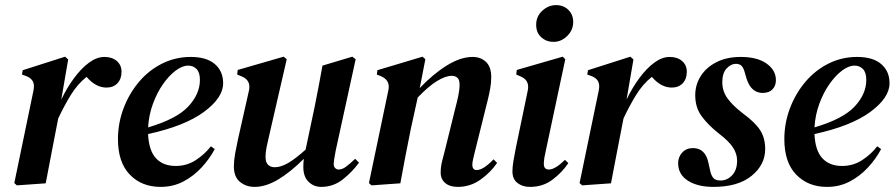

<svg xmlns="http://www.w3.org/2000/svg" viewBox="-20 -718 3504 752"><path d="M46 8 36 -1 111 -363Q116 -387 108 -400.5Q100 -414 80 -421L66 -426L69 -443L235 -496L247 -485L220 -328Q242 -374 270 -412Q298 -450 328.5 -472.5Q359 -495 389 -495Q419 -495 437.5 -479Q456 -463 456 -437Q456 -409 440 -392Q424 -375 397 -375Q355 -375 319 -417Q283 -388 257 -345.5Q231 -303 208 -254L200 -213Q190 -160 179.5 -107Q169 -54 159 0Z M609 14Q535 14 488.5 -34Q442 -82 442 -173Q442 -236 464 -294Q486 -352 524.5 -397.5Q563 -443 615 -469Q667 -495 727 -495Q789 -495 821.5 -467Q854 -439 854 -392Q854 -335 778.5 -279.5Q703 -224 560 -193Q563 -128 591 -98Q619 -68 668 -68Q712 -68 747 -91Q782 -114 806 -145L821 -134Q801 -96 769.5 -62Q738 -28 698 -7Q658 14 609 14ZM717 -461Q694 -461 668 -441.5Q642 -422 618.5 -388.5Q595 -355 579 -311.5Q563 -268 560 -219Q672 -252 717.5 -301Q763 -350 763 -405Q763 -434 750 -447.5Q737 -461 717 -461Z M977 14Q944 14 920 -5.5Q896 -25 896 -66Q896 -89 901 -117Q906 -145 912 -172L955 -363Q964 -404 926 -419L909 -426L911 -444L1091 -496L1103 -486L1034 -186Q1028 -161 1024 -141Q1020 -121 1020 -104Q1020 -82 1030 -72.5Q1040 -63 1056 -63Q1080 -63 1108.5 -79.5Q1137 -96 1177 -132L1178 -137L1212 -298Q1220 -339 1228 -379.5Q1236 -420 1243 -461L1360 -496L1373 -486L1295 -129Q1292 -112 1289.5 -98Q1287 -84 1287 -75Q1287 -65 1293 -59.5Q1299 -54 1306 -54Q1320 -54 1334.5 -64.5Q1349 -75 1371 -96L1386 -81Q1361 -46 1323.5 -16Q1286 14 1238 14Q1209 14 1188.5 -6Q1168 -26 1168 -64Q1168 -79 1170 -96Q1118 -44 1069.5 -15Q1021 14 977 14Z M1435 8 1425 -1 1501 -364Q1510 -404 1471 -420L1456 -426L1458 -443L1635 -496L1646 -486L1624 -373Q1676 -428 1730 -461.5Q1784 -495 1831 -495Q1863 -495 1883.5 -475.5Q1904 -456 1904 -416Q1904 -394 1900 -371.5Q1896 -349 1890 -325L1839 -120Q1835 -104 1832.5 -92.5Q1830 -81 1830 -73Q1830 -52 1847 -52Q1873 -52 1913 -94L1927 -80Q1902 -43 1862 -14.5Q1822 14 1773 14Q1742 14 1724 -1Q1706 -16 1706 -42Q1706 -63 1711 -84.5Q1716 -106 1723 -131L1762 -289Q1770 -319 1775 -343Q1780 -367 1780 -386Q1780 -406 1771.5 -413.5Q1763 -421 1749 -421Q1725 -421 1691.5 -400.5Q1658 -380 1616 -336L1589 -213Q1578 -160 1568 -107Q1558 -54 1548 0Z M2148 -554Q2120 -554 2100 -572Q2080 -590 2080 -621Q2080 -654 2104 -676Q2128 -698 2158 -698Q2187 -698 2206 -679.5Q2225 -661 2225 -632Q2225 -600 2201.5 -577Q2178 -554 2148 -554ZM2056 14Q2026 14 2006.5 -1.5Q1987 -17 1987 -47Q1987 -64 1991 -88Q1995 -112 2000 -137L2047 -363Q2056 -405 2016 -420L2002 -426L2004 -444L2184 -496L2194 -486L2118 -129Q2114 -112 2112 -99.5Q2110 -87 2110 -76Q2110 -54 2130 -54Q2154 -54 2193 -92L2206 -79Q2181 -42 2143.5 -14Q2106 14 2056 14Z M2260 8 2250 -1 2325 -363Q2330 -387 2322 -400.5Q2314 -414 2294 -421L2280 -426L2283 -443L2449 -496L2461 -485L2434 -328Q2456 -374 2484 -412Q2512 -450 2542.5 -472.5Q2573 -495 2603 -495Q2633 -495 2651.5 -479Q2670 -463 2670 -437Q2670 -409 2654 -392Q2638 -375 2611 -375Q2569 -375 2533 -417Q2497 -388 2471 -345.5Q2445 -303 2422 -254L2414 -213Q2404 -160 2393.5 -107Q2383 -54 2373 0Z M2774 14Q2712 14 2674 -10.5Q2636 -35 2636 -79Q2636 -103 2652 -120.5Q2668 -138 2694 -138Q2743 -138 2755 -79L2760 -56Q2764 -34 2772.5 -22.5Q2781 -11 2802 -11Q2828 -11 2847.5 -31.5Q2867 -52 2867 -89Q2867 -116 2850.5 -141Q2834 -166 2793 -197Q2753 -229 2728 -263Q2703 -297 2703 -345Q2703 -386 2724.5 -420Q2746 -454 2786 -474.5Q2826 -495 2881 -495Q2946 -495 2982.5 -469Q3019 -443 3019 -404Q3019 -382 3005.5 -368Q2992 -354 2967 -354Q2922 -354 2904 -410L2897 -434Q2892 -453 2884 -460.5Q2876 -468 2862 -468Q2843 -468 2826 -450Q2809 -432 2809 -396Q2809 -361 2829.5 -332.5Q2850 -304 2892 -272Q2937 -239 2957 -208.5Q2977 -178 2977 -134Q2977 -73 2924 -29.5Q2871 14 2774 14Z M3219 14Q3145 14 3098.5 -34Q3052 -82 3052 -173Q3052 -236 3074 -294Q3096 -352 3134.5 -397.5Q3173 -443 3225 -469Q3277 -495 3337 -495Q3399 -495 3431.5 -467Q3464 -439 3464 -392Q3464 -335 3388.5 -279.5Q3313 -224 3170 -193Q3173 -128 3201 -98Q3229 -68 3278 -68Q3322 -68 3357 -91Q3392 -114 3416 -145L3431 -134Q3411 -96 3379.5 -62Q3348 -28 3308 -7Q3268 14 3219 14ZM3327 -461Q3304 -461 3278 -441.5Q3252 -422 3228.5 -388.5Q3205 -355 3189 -311.5Q3173 -268 3170 -219Q3282 -252 3327.5 -301Q3373 -350 3373 -405Q3373 -434 3360 -447.5Q3347 -461 3327 -461Z"/></svg>

Font: DeepMind Serif Text
Style: Italic
Weight: 400
Italic angle: -12°
Designer: Frank Grießhammer / Modifications: Colophon Foundry
Foundry: Colophon Foundry
Version: Version 5.003; ttfautohint (v1.8.2)